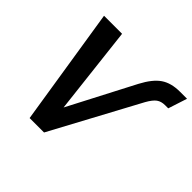

<svg xmlns="http://www.w3.org/2000/svg" viewBox="-169 -901 1091 1091"><g transform="rotate(45 376.5 -355.0)"><path d="M198 0 86 -710H231L292 -179L498 -575Q537 -649 581.5 -679.5Q626 -710 697 -710H753L716 -596H691Q660 -596 640 -581.5Q620 -567 598 -528L314 0Z"/></g></svg>

Font: Raleway-v4020
Style: Bold Italic
Weight: 700
Italic angle: -12°
Designer: Matt McInerney, Pablo Impallari, Rodrigo Fuenzalida
Foundry: Matt McInerney, Pablo Impallari, Rodrigo Fuenzalida
Version: Version 4.020;PS 004.020;hotconv 1.0.88;makeotf.lib2.5.64775